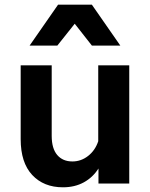

<svg xmlns="http://www.w3.org/2000/svg" viewBox="-20 -781 638 817"><path d="M530 0H399V-64Q375 -26 336.5 -5Q298 16 248 16Q166 16 117 -36.5Q68 -89 68 -189V-503H200V-203Q200 -149 223.5 -121.5Q247 -94 288 -94Q325 -94 355 -117.5Q385 -141 398 -180V-503H530ZM492 -587H371L298 -680L224 -587H106L227 -761H371Z"/></svg>

Font: Wix Madefor Text
Style: Bold
Weight: 700
Designer: Dalton Maag Ltd
Foundry: Dalton Maag Ltd
Version: Version 3.100